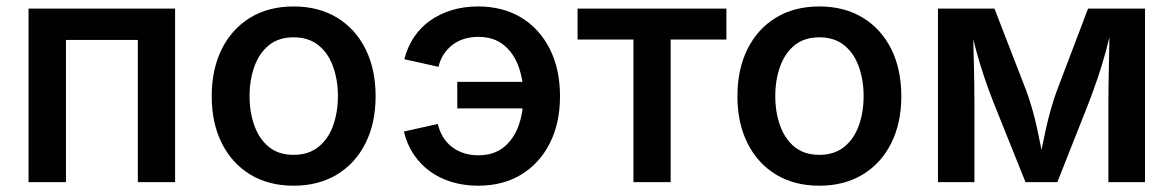

<svg xmlns="http://www.w3.org/2000/svg" viewBox="-20 -573 3692 604"><path d="M530.8 -545.9V0H413.6V-447.3H187.5V0H69.8V-545.9Z M903.8 11.2Q825.2 11.2 767.3 -23.9Q709.5 -59.1 677.7 -122.6Q646 -186 646 -270Q646 -355 677.7 -418.7Q709.5 -482.4 767.3 -517.6Q825.2 -552.7 903.8 -552.7Q981.9 -552.7 1040 -517.6Q1098.1 -482.4 1129.9 -418.7Q1161.6 -355 1161.6 -270Q1161.6 -186 1129.9 -122.6Q1098.1 -59.1 1040 -23.9Q981.9 11.2 903.8 11.2ZM903.8 -85.9Q950.7 -85.9 981.7 -110.8Q1012.7 -135.7 1027.8 -177.7Q1043 -219.7 1043 -270.5Q1043 -321.3 1027.8 -363.5Q1012.7 -405.8 981.7 -430.7Q950.7 -455.6 903.8 -455.6Q856.4 -455.6 825.9 -430.7Q795.4 -405.8 780.3 -363.8Q765.1 -321.8 765.1 -270.5Q765.1 -219.7 780.3 -177.7Q795.4 -135.7 825.9 -110.8Q856.4 -85.9 903.8 -85.9Z M1483.9 11.2Q1439.5 11.2 1400.9 -0.5Q1362.3 -12.2 1332 -34.4Q1301.8 -56.6 1281 -87.9Q1260.3 -119.1 1250.5 -159.2L1357.4 -183.1Q1362.3 -161.1 1373.3 -142.8Q1384.3 -124.5 1400.6 -111.6Q1417 -98.6 1438 -91.6Q1459 -84.5 1484.4 -84.5Q1533.2 -84.5 1564.5 -109.6Q1595.7 -134.8 1611.1 -177Q1626.5 -219.2 1626.5 -270.5Q1626.5 -322.3 1611.1 -364.3Q1595.7 -406.2 1564.5 -431.6Q1533.2 -457 1484.4 -457Q1459.5 -457 1438.7 -450.2Q1418 -443.4 1402.1 -430.9Q1386.2 -418.5 1375.2 -401.1Q1364.3 -383.8 1359.4 -362.8L1252 -386.7Q1261.7 -425.3 1282.5 -456.3Q1303.2 -487.3 1333.5 -508.5Q1363.8 -529.8 1401.9 -541.3Q1439.9 -552.7 1483.9 -552.7Q1562 -552.7 1619.9 -517.6Q1677.7 -482.4 1709.7 -418.7Q1741.7 -355 1741.7 -270Q1741.7 -186 1709.7 -122.6Q1677.7 -59.1 1619.9 -23.9Q1562 11.2 1483.9 11.2ZM1636.7 -231.9H1418.5V-315.4H1636.7Z M1972.7 0V-448.7H1796.9V-545.9H2265.1V-448.7H2089.8V0Z M2557.6 11.2Q2479 11.2 2421.1 -23.9Q2363.3 -59.1 2331.5 -122.6Q2299.8 -186 2299.8 -270Q2299.8 -355 2331.5 -418.7Q2363.3 -482.4 2421.1 -517.6Q2479 -552.7 2557.6 -552.7Q2635.7 -552.7 2693.8 -517.6Q2752 -482.4 2783.7 -418.7Q2815.4 -355 2815.4 -270Q2815.4 -186 2783.7 -122.6Q2752 -59.1 2693.8 -23.9Q2635.7 11.2 2557.6 11.2ZM2557.6 -85.9Q2604.5 -85.9 2635.5 -110.8Q2666.5 -135.7 2681.6 -177.7Q2696.8 -219.7 2696.8 -270.5Q2696.8 -321.3 2681.6 -363.5Q2666.5 -405.8 2635.5 -430.7Q2604.5 -455.6 2557.6 -455.6Q2510.3 -455.6 2479.7 -430.7Q2449.2 -405.8 2434.1 -363.8Q2418.9 -321.8 2418.9 -270.5Q2418.9 -219.7 2434.1 -177.7Q2449.2 -135.7 2479.7 -110.8Q2510.3 -85.9 2557.6 -85.9Z M2930.7 0V-545.9H3108.4L3208.5 -287.6Q3218.8 -259.8 3227.3 -229.7Q3235.8 -199.7 3242.4 -169.7Q3249 -139.6 3254.6 -110.8Q3260.3 -82 3265.1 -56.6H3248Q3252.4 -81.1 3258.1 -109.6Q3263.7 -138.2 3270.5 -168.7Q3277.3 -199.2 3285.9 -229.2Q3294.4 -259.3 3304.7 -287.6L3402.8 -545.9H3582V0H3466.8V-250.5Q3466.8 -275.9 3467.3 -306.2Q3467.8 -336.4 3468.5 -369.1Q3469.2 -401.9 3469.7 -435.1Q3470.2 -468.3 3470.7 -499.5H3480.5Q3469.7 -452.6 3458.5 -410.9Q3447.3 -369.1 3433.8 -329.6Q3420.4 -290 3405.3 -250.5L3306.2 0H3206.1L3105.5 -250.5Q3089.8 -290.5 3076.4 -330.1Q3063 -369.6 3051.5 -411.6Q3040 -453.6 3029.8 -499.5H3041Q3041 -471.7 3042 -439.2Q3043 -406.7 3043.7 -373Q3044.4 -339.4 3044.9 -308.1Q3045.4 -276.9 3045.4 -250.5V0Z"/></svg>

Font: Inter Cardless
Style: Medium
Weight: 500
Designer: Rasmus Andersson
Foundry: rsms
Version: Version 4.001;git-9221beed3